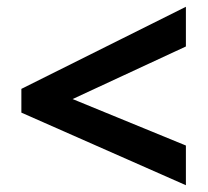

<svg xmlns="http://www.w3.org/2000/svg" viewBox="-20 -618 612 566"><path d="M528 -72 43 -286V-356L528 -598V-481L194 -326L528 -189Z"/></svg>

Font: Noto Sans Telugu
Style: Bold
Weight: 700
Designer: Jelle Bosma - Monotype Design Team
Foundry: Monotype Imaging Inc.
Version: Version 2.005; ttfautohint (v1.8.4.7-5d5b)